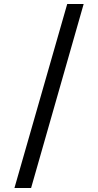

<svg xmlns="http://www.w3.org/2000/svg" viewBox="-20 -812 489 957"><path d="M315 -792H397L135 125H52Z"/></svg>

Font: ugurmukhi15
Style: Book
Weight: 400
Designer: Jelle Bosma - Monotype Design Team
Foundry: Monotype Imaging Inc.
Version: Version 2.003